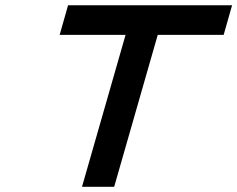

<svg xmlns="http://www.w3.org/2000/svg" viewBox="-20 -714 907 734"><path d="M240.2 -693.8H867.2L835 -580.6H583L416.5 0H293.5L460 -580.6H208Z"/></svg>

Font: Cantarell
Style: Bold Italic
Weight: 700
Italic angle: -16°
Designer: Dave Crossland
Version: Version 1.004